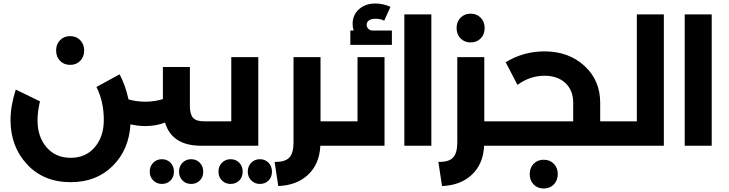

<svg xmlns="http://www.w3.org/2000/svg" viewBox="-20 -831 4159 1095"><path d="M437.5 -484Q415 -461 380 -461Q345 -461 322.5 -484Q300 -507 300 -543Q300 -579 322.5 -602Q345 -625 380 -625Q415 -625 437.5 -602Q460 -579 460 -543Q460 -507 437.5 -484ZM1193 -139Q1213 -139 1213 -70Q1213 0 1193 0H1126Q961 0 921 -132Q870 -112 808 -112Q767 -112 724 -122Q716 22 623 115Q530 208 383 208Q229 208 134.5 106.5Q40 5 40 -147Q40 -227 70 -320L208 -253Q194 -195 194 -145Q194 -51 245.5 9Q297 69 383 69Q469 69 520.5 8.5Q572 -52 572 -146Q572 -253 530 -335L662 -407Q695 -346 713 -264Q760 -251 808 -251Q862 -251 909 -266V-449H1063V-226Q1063 -179 1081 -159Q1099 -139 1144 -139ZM903 77Q933 77 952.5 97Q972 117 972 148Q972 179 952.5 198.5Q933 218 903 218Q874 218 854 198Q834 178 834 148Q834 117 854 97Q874 77 903 77ZM1070 77Q1100 77 1119.5 97Q1139 117 1139 148Q1139 179 1119.5 198.5Q1100 218 1070 218Q1040 218 1020.5 198Q1001 178 1001 148Q1001 117 1021 97Q1041 77 1070 77Z M1453 -505V0H1193Q1173 0 1173 -70Q1173 -139 1193 -139H1299V-505ZM1295 77Q1325 77 1344.5 97Q1364 117 1364 148Q1364 179 1344.5 198.5Q1325 218 1295 218Q1265 218 1245.5 198Q1226 178 1226 148Q1226 117 1246 97Q1266 77 1295 77ZM1462 77Q1492 77 1511.5 97Q1531 117 1531 148Q1531 179 1511.5 198.5Q1492 218 1462 218Q1433 218 1413 198Q1393 178 1393 148Q1393 117 1413 97Q1433 77 1462 77Z M1913 -139Q1933 -139 1933 -70Q1933 0 1913 0H1807Q1802 104 1737.5 165Q1673 226 1567 230L1546 92Q1604 94 1629 68.5Q1654 43 1654 -20V-505H1808V-139Z M2101 -657H2215V-575H1978V-657H1997Q1991 -675 1991 -695Q1991 -746 2027.5 -778.5Q2064 -811 2120 -811Q2166 -811 2207 -792L2171 -713Q2152 -724 2121 -724Q2097 -724 2084 -714.5Q2071 -705 2071 -690Q2071 -678 2079 -668.5Q2087 -659 2101 -657ZM2019 -139V-505H2173V0H1913Q1893 0 1893 -70Q1893 -139 1913 -139Z M2286 0V-749H2440V0Z M2721.5 -612Q2699 -589 2664 -589Q2629 -589 2606.5 -612Q2584 -635 2584 -671Q2584 -707 2606.5 -730Q2629 -753 2664 -753Q2699 -753 2721.5 -730Q2744 -707 2744 -671Q2744 -635 2721.5 -612ZM2847 -139Q2867 -139 2867 -70Q2867 0 2847 0H2741Q2736 104 2671.5 165Q2607 226 2501 230L2480 92Q2538 94 2563 68.5Q2588 43 2588 -20V-505H2742V-139Z M3533 -139Q3553 -139 3553 -70Q3553 0 3533 0H2847Q2827 0 2827 -70Q2827 -139 2847 -139H3249V-245Q3249 -316 3204.5 -357.5Q3160 -399 3085 -399Q3003 -399 2931 -347L2864 -476Q2965 -538 3085 -538Q3223 -538 3313 -455.5Q3403 -373 3403 -245V-139ZM3023.5 103Q3046 80 3081 80Q3116 80 3138.5 103Q3161 126 3161 162Q3161 198 3138.5 221Q3116 244 3081 244Q3046 244 3023.5 221Q3001 198 3001 162Q3001 126 3023.5 103Z M3612 -749H3766V0H3533Q3513 0 3513 -70Q3513 -139 3533 -139H3612Z M3885 0V-749H4039V0Z"/></svg>

Font: Montserrat-Arabic SemiBold
Style: Regular
Weight: 600
Designer: Mohamed Gaber
Foundry: Kief Type Foundry
Version: Version 5.008;PS 005.008;hotconv 1.0.88;makeotf.lib2.5.64775